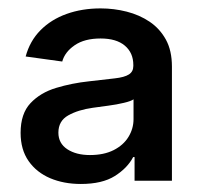

<svg xmlns="http://www.w3.org/2000/svg" viewBox="-20 -760 488 464"><path d="M175.3 -315.4Q134.3 -315.4 101.3 -329.3Q68.4 -343.3 49.1 -370.8Q29.8 -398.4 29.8 -439Q29.8 -485.4 53.7 -510.7Q77.6 -536.1 115.7 -547.6Q153.8 -559.1 195.3 -563.5Q233.9 -567.9 257.3 -570.6Q280.8 -573.2 291.5 -580.1Q302.2 -586.9 302.2 -600.6V-603Q302.2 -632.3 281.7 -649.7Q261.2 -667 223.1 -667Q184.1 -667 160.4 -650.6Q136.7 -634.3 130.4 -611.3L42 -623.5Q52.2 -661.1 77.9 -687Q103.5 -712.9 140.9 -726.3Q178.2 -739.7 223.1 -739.7Q255.4 -739.7 286.1 -731.9Q316.9 -724.1 341.6 -707.5Q366.2 -690.9 380.9 -664.3Q395.5 -637.7 395.5 -599.1V-323.2H305.2V-380.4H301.8Q288.1 -354 257.6 -334.7Q227.1 -315.4 175.3 -315.4ZM197.3 -385.3Q231 -385.3 254.6 -397.2Q278.3 -409.2 290.5 -429.2Q302.7 -449.2 302.7 -472.2V-520Q296.9 -515.6 279.5 -511.5Q262.2 -507.3 241.5 -504.6Q220.7 -502 204.1 -499.5Q168.9 -494.6 145 -481.2Q121.1 -467.8 121.1 -439.5Q121.1 -413.6 142.6 -399.4Q164.1 -385.3 197.3 -385.3Z"/></svg>

Font: Inter 20pt Medium
Style: Regular
Weight: 500
Version: Version 4.001;git-66647c0bb